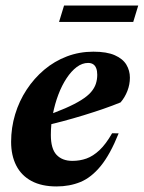

<svg xmlns="http://www.w3.org/2000/svg" viewBox="-20 -658 518 691"><path d="M297 -431.5Q276 -431.5 256.2 -416.8Q236.5 -402 219.5 -376.2Q202.5 -350.5 190 -317.5Q177.5 -284.5 170.2 -247.2Q163 -210 163 -172.5Q163 -122.5 183.5 -100.8Q204 -79 240.5 -79Q267.5 -79 291.2 -87.5Q315 -96 338 -117.5Q361 -139 383.5 -178.5L407 -178Q376.5 -102 342.5 -60.5Q308.5 -19 269.5 -3Q230.5 13 183.5 13Q130 13 93.5 -6.5Q57 -26 38.5 -62.2Q20 -98.5 20 -147.5Q20 -198.5 34.5 -246.5Q49 -294.5 75.8 -335.2Q102.5 -376 139.2 -407Q176 -438 220.8 -455Q265.5 -472 316 -472Q364.5 -472 393.2 -459.2Q422 -446.5 434.8 -425.2Q447.5 -404 447.5 -378.5Q447.5 -354 438.5 -330.8Q429.5 -307.5 414 -289.5Q386 -278 352 -266.2Q318 -254.5 280.5 -243Q243 -231.5 204.2 -221.2Q165.5 -211 128 -202L130 -236Q179.5 -253 214.5 -268.2Q249.5 -283.5 272.2 -297.8Q295 -312 307.5 -326.5Q320 -341 325 -356.5Q330 -372 330 -389Q330 -403 326.2 -412.5Q322.5 -422 315.2 -426.8Q308 -431.5 297 -431.5ZM192.5 -579 210.5 -638H477.5L459.5 -579Z"/></svg>

Font: Newsreader 36pt
Style: Bold Italic
Weight: 700
Italic angle: -17°
Designer: Hugues Gentile
Foundry: Production Type
Version: Version 1.003